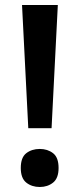

<svg xmlns="http://www.w3.org/2000/svg" viewBox="-20 -734 319 767"><path d="M186 -222H93L68 -714H211ZM63 -63Q63 -105 85 -122Q107 -139 139 -139Q170 -139 192 -122Q214 -105 214 -63Q214 -22 192 -4.5Q170 13 139 13Q107 13 85 -4.5Q63 -22 63 -63Z"/></svg>

Font: Noto Sans New Tai Lue Semibold
Style: Regular
Weight: 400
Designer: Monotype Design Team
Foundry: Monotype Imaging Inc.
Version: Version 2.004; ttfautohint (v1.8.4.7-5d5b)